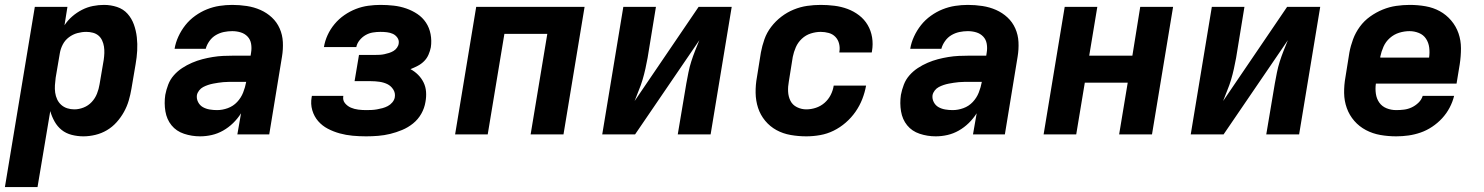

<svg xmlns="http://www.w3.org/2000/svg" viewBox="-33 -548 6053 783"><path d="M-13 215 109 -520H242L230 -445Q243 -465 261.5 -481Q280 -497 301.5 -508Q323 -519 346 -523.5Q369 -528 391 -528Q419 -528 444.5 -519.5Q470 -511 487 -492Q504 -473 513 -448Q522 -423 525 -396Q528 -369 526.5 -341.5Q525 -314 520 -286L503 -186Q499 -162 492 -138Q485 -114 472.5 -91.5Q460 -69 442.5 -49.5Q425 -30 403 -17Q381 -4 356 2Q331 8 307 8Q283 8 259.5 2Q236 -4 218.5 -18Q201 -32 189.5 -52.5Q178 -73 172 -95L120 215ZM270 -102Q289 -102 308 -109.5Q327 -117 341 -132Q355 -147 362.5 -166Q370 -185 373 -204L390 -304Q392 -318 392.5 -331.5Q393 -345 391 -358Q389 -371 383.5 -383Q378 -395 368.5 -403Q359 -411 346 -414.5Q333 -418 319 -418Q301 -418 282.5 -413Q264 -408 248 -396Q232 -384 223 -366.5Q214 -349 211 -331L194 -231Q192 -216 191 -200.5Q190 -185 192 -170.5Q194 -156 200 -143Q206 -130 216.5 -120.5Q227 -111 241 -106.5Q255 -102 270 -102Z M783 8Q749 8 717.5 -2.5Q686 -13 666.5 -37Q647 -61 641.5 -94Q636 -127 641 -161Q645 -182 653 -203Q661 -224 676 -241Q691 -258 710 -270.5Q729 -283 750 -292Q771 -301 792 -306.5Q813 -312 834.5 -315.5Q856 -319 877 -320Q898 -321 919 -321H989L991 -334Q994 -352 991 -369.5Q988 -387 976.5 -399Q965 -411 948.5 -416Q932 -421 914 -421Q897 -421 880 -417.5Q863 -414 847.5 -405Q832 -396 821 -380.5Q810 -365 806 -349H679Q683 -374 694.5 -399Q706 -424 723 -445.5Q740 -467 763 -483.5Q786 -500 811 -510Q836 -520 862 -524Q888 -528 914 -528Q944 -528 973.5 -523.5Q1003 -519 1029 -507.5Q1055 -496 1075.5 -477Q1096 -458 1107.5 -432Q1119 -406 1120.5 -376.5Q1122 -347 1117 -317L1065 0H935L950 -86Q936 -64 917.5 -46Q899 -28 877 -15.5Q855 -3 831 2.5Q807 8 783 8ZM852 -99Q874 -99 896 -107Q918 -115 934 -132Q950 -149 958.5 -170.5Q967 -192 971 -214H919Q909 -214 898.5 -214Q888 -214 877.5 -213Q867 -212 857 -210.5Q847 -209 836.5 -207Q826 -205 815.5 -201.5Q805 -198 795.5 -193Q786 -188 779 -179Q772 -170 770 -160Q768 -145 775 -131.5Q782 -118 794.5 -111Q807 -104 822 -101.5Q837 -99 852 -99Z M1460 8Q1432 8 1405 5.5Q1378 3 1352.5 -4Q1327 -11 1304 -23Q1281 -35 1264.5 -54Q1248 -73 1240.5 -98.5Q1233 -124 1238 -152Q1238 -153 1238.5 -154.5Q1239 -156 1239 -157H1367Q1367 -157 1367 -156.5Q1367 -156 1367 -156Q1364 -139 1374 -127Q1384 -115 1398 -109Q1412 -103 1428 -101Q1444 -99 1460 -99Q1471 -99 1482 -99.5Q1493 -100 1504.5 -102Q1516 -104 1527 -107Q1538 -110 1548.5 -115.5Q1559 -121 1567 -130.5Q1575 -140 1577 -151Q1580 -169 1570.5 -183.5Q1561 -198 1546.5 -205Q1532 -212 1514.5 -214.5Q1497 -217 1480 -217H1413L1431 -324H1497Q1507 -324 1516 -324.5Q1525 -325 1534.5 -327Q1544 -329 1553.5 -332Q1563 -335 1571.5 -340Q1580 -345 1586 -353.5Q1592 -362 1593 -371Q1595 -384 1587.5 -394.5Q1580 -405 1569 -410Q1558 -415 1545 -416.5Q1532 -418 1518 -418Q1503 -418 1487.5 -415.5Q1472 -413 1458 -405Q1444 -397 1433.5 -384Q1423 -371 1420 -356H1288Q1292 -381 1303 -405Q1314 -429 1331.5 -450Q1349 -471 1371.5 -486.5Q1394 -502 1418.5 -511.5Q1443 -521 1468.5 -524.5Q1494 -528 1518 -528Q1546 -528 1572.5 -525Q1599 -522 1623.5 -513.5Q1648 -505 1669 -491Q1690 -477 1704 -456Q1718 -435 1723 -408.5Q1728 -382 1724 -355Q1721 -340 1714.5 -325Q1708 -310 1696.5 -298.5Q1685 -287 1670.5 -279.5Q1656 -272 1641 -266Q1658 -257 1672 -243Q1686 -229 1694.5 -211.5Q1703 -194 1704.5 -173.5Q1706 -153 1702 -132Q1698 -107 1685 -84Q1672 -61 1651.5 -44.5Q1631 -28 1607 -18Q1583 -8 1558.5 -2Q1534 4 1509 6Q1484 8 1460 8Z M1823 0 1909 -520H2351L2265 0H2131L2199 -410H2024L1956 0Z M2423 0 2509 -520H2642L2608 -312Q2604 -290 2599 -267.5Q2594 -245 2587.5 -223Q2581 -201 2572 -179.5Q2563 -158 2555 -136L2816 -520H2951L2865 0H2731L2766 -208Q2770 -230 2774.5 -252.5Q2779 -275 2786 -297Q2793 -319 2801.5 -340.5Q2810 -362 2819 -384L2557 0Z M3255 8Q3223 8 3191.5 2.5Q3160 -3 3133.5 -17.5Q3107 -32 3087.5 -55.5Q3068 -79 3058.5 -108Q3049 -137 3048.5 -169.5Q3048 -202 3054 -234L3070 -334Q3075 -361 3084.5 -388Q3094 -415 3112 -438.5Q3130 -462 3153.5 -480Q3177 -498 3204 -509Q3231 -520 3258.5 -524Q3286 -528 3314 -528Q3342 -528 3370 -524.5Q3398 -521 3423.5 -511.5Q3449 -502 3470.5 -485.5Q3492 -469 3505.5 -446Q3519 -423 3523.5 -395.5Q3528 -368 3523 -339Q3523 -338 3522.5 -336.5Q3522 -335 3522 -334H3390Q3390 -335 3390 -335.5Q3390 -336 3390 -336Q3393 -353 3389 -369.5Q3385 -386 3374 -397.5Q3363 -409 3347 -413.5Q3331 -418 3314 -418Q3294 -418 3273.5 -411.5Q3253 -405 3237 -390Q3221 -375 3212.5 -355.5Q3204 -336 3200 -316L3184 -216Q3180 -195 3181 -174.5Q3182 -154 3190.5 -137Q3199 -120 3217 -111Q3235 -102 3255 -102Q3275 -102 3294.5 -108.5Q3314 -115 3329.5 -128.5Q3345 -142 3354.5 -160.5Q3364 -179 3367 -199H3499Q3494 -171 3483.5 -144Q3473 -117 3456 -92.5Q3439 -68 3416 -48Q3393 -28 3366.5 -15Q3340 -2 3311.5 3Q3283 8 3255 8Z M3783 8Q3749 8 3717.5 -2.5Q3686 -13 3666.5 -37Q3647 -61 3641.5 -94Q3636 -127 3641 -161Q3645 -182 3653 -203Q3661 -224 3676 -241Q3691 -258 3710 -270.5Q3729 -283 3750 -292Q3771 -301 3792 -306.5Q3813 -312 3834.5 -315.5Q3856 -319 3877 -320Q3898 -321 3919 -321H3989L3991 -334Q3994 -352 3991 -369.5Q3988 -387 3976.5 -399Q3965 -411 3948.5 -416Q3932 -421 3914 -421Q3897 -421 3880 -417.5Q3863 -414 3847.5 -405Q3832 -396 3821 -380.5Q3810 -365 3806 -349H3679Q3683 -374 3694.5 -399Q3706 -424 3723 -445.5Q3740 -467 3763 -483.5Q3786 -500 3811 -510Q3836 -520 3862 -524Q3888 -528 3914 -528Q3944 -528 3973.5 -523.5Q4003 -519 4029 -507.5Q4055 -496 4075.5 -477Q4096 -458 4107.5 -432Q4119 -406 4120.5 -376.5Q4122 -347 4117 -317L4065 0H3935L3950 -86Q3936 -64 3917.5 -46Q3899 -28 3877 -15.5Q3855 -3 3831 2.5Q3807 8 3783 8ZM3852 -99Q3874 -99 3896 -107Q3918 -115 3934 -132Q3950 -149 3958.5 -170.5Q3967 -192 3971 -214H3919Q3909 -214 3898.5 -214Q3888 -214 3877.5 -213Q3867 -212 3857 -210.5Q3847 -209 3836.5 -207Q3826 -205 3815.5 -201.5Q3805 -198 3795.5 -193Q3786 -188 3779 -179Q3772 -170 3770 -160Q3768 -145 3775 -131.5Q3782 -118 3794.5 -111Q3807 -104 3822 -101.5Q3837 -99 3852 -99Z M4223 0 4309 -520H4442L4409 -321H4585L4617 -520H4751L4665 0H4531L4566 -211H4391L4356 0Z M4823 0 4909 -520H5042L5008 -312Q5004 -290 4999 -267.5Q4994 -245 4987.5 -223Q4981 -201 4972 -179.5Q4963 -158 4955 -136L5216 -520H5351L5265 0H5131L5166 -208Q5170 -230 5174.5 -252.5Q5179 -275 5186 -297Q5193 -319 5201.5 -340.5Q5210 -362 5219 -384L4957 0Z M5661 8Q5628 8 5596.5 2.5Q5565 -3 5537.5 -17.5Q5510 -32 5490 -55Q5470 -78 5459.5 -107Q5449 -136 5448.5 -168.5Q5448 -201 5454 -234L5470 -334Q5475 -361 5485 -388Q5495 -415 5512.5 -439Q5530 -463 5554.5 -480.5Q5579 -498 5606 -509Q5633 -520 5661 -524Q5689 -528 5716 -528Q5749 -528 5780.5 -522.5Q5812 -517 5838.5 -502.5Q5865 -488 5885 -464.5Q5905 -441 5915 -412Q5925 -383 5925 -351Q5925 -319 5920 -286L5907 -207H5578Q5575 -186 5578 -165.5Q5581 -145 5592 -129.5Q5603 -114 5621.5 -106.5Q5640 -99 5661 -99Q5677 -99 5693 -101Q5709 -103 5724 -110Q5739 -117 5751.5 -129Q5764 -141 5769 -157H5897Q5891 -132 5878.5 -108.5Q5866 -85 5848 -65.5Q5830 -46 5807.5 -31Q5785 -16 5760.5 -7.5Q5736 1 5711 4.5Q5686 8 5661 8ZM5596 -313H5795Q5798 -334 5795.5 -354Q5793 -374 5782.5 -390Q5772 -406 5753.5 -413.5Q5735 -421 5715 -421Q5694 -421 5673 -414.5Q5652 -408 5635 -393Q5618 -378 5609 -357.5Q5600 -337 5596 -317Z"/></svg>

Font: Iosevka SS04 XBd Ex Obl
Style: Regular
Weight: 800
Width: 7
Italic angle: -9°
Monospace: yes
Designer: Belleve Invis
Foundry: Belleve Invis
Version: Version 19.0.0; ttfautohint (v1.8.4)